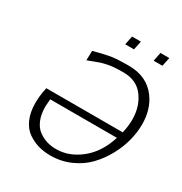

<svg xmlns="http://www.w3.org/2000/svg" viewBox="-202 -1027 1133 1194"><g transform="rotate(30 364.0 -430.5)"><path d="M85.9 -221.2Q85.9 -244.1 88.9 -272Q91.8 -299.8 96.2 -315.9L99.1 -333H647.9Q660.2 -382.8 660.2 -430.2Q660.2 -524.4 610.6 -591.3Q561 -658.2 465.8 -658.2Q427.7 -658.2 399.9 -656Q372.1 -653.8 346.4 -647.9Q320.8 -642.1 309.8 -638.4Q298.8 -634.8 268.8 -623.3Q238.8 -611.8 228 -607.9L230 -676.8Q313 -698.7 355 -704.8Q397 -710.9 466.8 -710.9H475.1Q605 -710.9 673.8 -617.2Q728 -543 728 -435.1Q728 -378.9 712.4 -317.9Q696.8 -256.8 663.8 -197Q630.9 -137.2 585 -89.6Q539.1 -42 472.4 -12.5Q405.8 17.1 329.1 17.1Q284.2 17.1 244.6 6.1Q205.1 -4.9 167.5 -30Q129.9 -55.2 107.9 -104.2Q85.9 -153.3 85.9 -221.2ZM150.9 -231.9Q150.9 -175.8 168 -135.5Q185.1 -95.2 214.6 -74.2Q244.1 -53.2 275.1 -44.2Q306.2 -35.2 340.8 -35.2Q432.6 -35.2 514.4 -100.1Q596.2 -165 633.8 -285.2H154.8Q150.9 -243.2 150.9 -231.9ZM387.7 -814.9 400.4 -877.9H463.9L450.7 -814.9ZM591.8 -814.9 604.5 -877.9H668L654.8 -814.9Z"/></g></svg>

Font: CMU Bright
Style: Oblique
Weight: 500
Italic angle: -12°
Version: Version 0.7.0